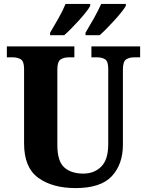

<svg xmlns="http://www.w3.org/2000/svg" viewBox="-20 -951 751 981"><path d="M366 10Q495 10 551.5 -51Q608 -112 608 -212V-595Q608 -637 624.5 -647.5Q641 -658 665 -658H696V-714H447V-658H477Q501 -658 517 -648Q533 -638 533 -599V-214Q533 -135 497 -99.5Q461 -64 406 -64Q344 -64 308.5 -95.5Q273 -127 273 -210V-595Q273 -637 290 -647.5Q307 -658 330 -658H360V-714H15V-658H46Q69 -658 86 -648Q103 -638 103 -599V-218Q103 -95 175.5 -42.5Q248 10 366 10ZM417 -771H489Q521 -799 564.5 -847Q608 -895 623 -921V-931H497Q482 -897 459.5 -857Q437 -817 417 -784ZM236 -771H308Q340 -799 383.5 -847Q427 -895 441 -921V-931H315Q301 -897 278.5 -857Q256 -817 236 -784Z"/></svg>

Font: Noto Serif SemiCondensed Extra
Style: Regular
Weight: 800
Width: 4
Designer: Monotype Design Team
Foundry: Monotype Imaging Inc.
Version: Version 1.002